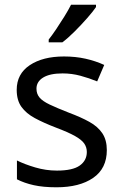

<svg xmlns="http://www.w3.org/2000/svg" viewBox="-20 -786 519 816"><path d="M434 -148Q434 -70 376 -30Q318 10 220 10Q164 10 123.5 1Q83 -8 52 -24V-104Q84 -88 129.5 -74.5Q175 -61 222 -61Q289 -61 319 -82.5Q349 -104 349 -140Q349 -160 338 -176Q327 -192 298.5 -208Q270 -224 217 -244Q165 -264 128 -284Q91 -304 71 -332Q51 -360 51 -404Q51 -472 106.5 -509Q162 -546 252 -546Q301 -546 343.5 -536.5Q386 -527 423 -510L393 -440Q359 -454 322 -464Q285 -474 246 -474Q192 -474 163.5 -456.5Q135 -439 135 -409Q135 -387 148 -371.5Q161 -356 191.5 -341.5Q222 -327 273 -307Q324 -288 360 -268Q396 -248 415 -219.5Q434 -191 434 -148ZM388 -756Q376 -738 351 -709.5Q326 -681 297.5 -652.5Q269 -624 245 -606H187V-618Q202 -637 219.5 -663Q237 -689 254 -716.5Q271 -744 282 -766H388Z"/></svg>

Font: Noto Sans
Style: Regular
Weight: 400
Designer: Monotype Design Team
Foundry: Monotype Imaging Inc.
Version: Version 2.007